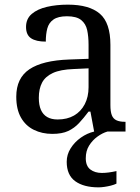

<svg xmlns="http://www.w3.org/2000/svg" viewBox="-20 -566 603 826"><path d="M205 10Q161 10 125.5 -7.5Q90 -25 70 -60.5Q50 -96 50 -150Q50 -230 106.5 -268Q163 -306 278 -310L361 -313V-373Q361 -409 355 -436.5Q349 -464 329 -480Q309 -496 268 -496Q230 -496 210 -482Q190 -468 183.5 -443.5Q177 -419 177 -387Q135 -387 113.5 -401.5Q92 -416 92 -450Q92 -485 116.5 -506Q141 -527 182 -536.5Q223 -546 272 -546Q364 -546 409.5 -507Q455 -468 455 -373V-114Q455 -86 461 -70.5Q467 -55 481 -48.5Q495 -42 517 -42H520V0H385L369 -86H361Q340 -58 320 -36.5Q300 -15 273.5 -2.5Q247 10 205 10ZM228 -52Q269 -52 298.5 -69Q328 -86 344.5 -117.5Q361 -149 361 -191V-272L297 -269Q240 -267 207.5 -252Q175 -237 161 -210.5Q147 -184 147 -145Q147 -114 156 -93.5Q165 -73 183 -62.5Q201 -52 228 -52ZM404 240Q340 240 303.5 213.5Q267 187 267 130Q267 99 284 72Q301 45 328 26Q355 7 385 0H442Q421 6 399.5 21.5Q378 37 363.5 60Q349 83 349 115Q349 148 368.5 163Q388 178 418 178Q432 178 447.5 176Q463 174 481 170V224Q471 229 457 232.5Q443 236 429 238Q415 240 404 240Z"/></svg>

Font: Noto Serif Khmer
Style: Regular
Weight: 400
Designer: Danh Hong and the Monotype Design Team
Foundry: Monotype Imaging Inc.
Version: Version 2.003